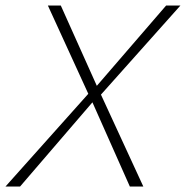

<svg xmlns="http://www.w3.org/2000/svg" viewBox="-24 -678 676 698"><path d="M-4 0 297 -337 150 -658H197L328 -366L580 -658H632L343 -334L497 0H448L312 -306L49 0Z"/></svg>

Font: Ysabeau Infant ExtraLight
Style: Italic
Weight: 250
Italic angle: -12°
Designer: Christian Thalmann (Catharsis Fonts)
Version: Version 2.001;gftools[0.9.30]; featfreeze: ss01,ss02,lnum